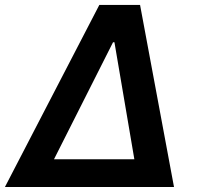

<svg xmlns="http://www.w3.org/2000/svg" viewBox="-41 -747 785 767"><path d="M654.1 0 518.5 -727.3H355.8L-21.3 0ZM410.5 -578.1H416.2L495.7 -110.8H174.7Z"/></svg>

Font: Riot Sans 2.0
Style: Bold Italic
Weight: 600
Italic angle: -9.39999°
Designer: Rasmus Andersson
Foundry: rsms
Version: Version 3.006;hotconv 1.0.109;makeotfexe 2.5.65596